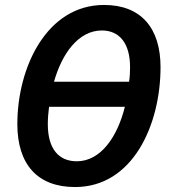

<svg xmlns="http://www.w3.org/2000/svg" viewBox="-20 -745 691 775"><path d="M283 10C516 10 628 -241 628 -474C628 -631 550 -725 400 -725C169 -725 50 -474 50 -244C50 -83 130 10 283 10ZM501 -415H198C230 -529 297 -622 391 -622C464 -622 505 -568 505 -474C505 -455 504 -434 501 -415ZM290 -94C217 -94 173 -144 173 -244C173 -266 175 -291 178 -314H484C454 -192 386 -94 290 -94Z"/></svg>

Font: Noto Sans SemiCondensed SemiBold
Style: Italic
Weight: 600
Width: 4
Italic angle: -12°
Designer: Monotype Design Team
Foundry: Monotype Imaging Inc.
Version: Version 2.013